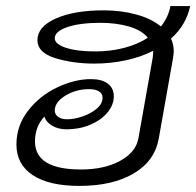

<svg xmlns="http://www.w3.org/2000/svg" viewBox="-20 -601 645 631"><path d="M542 -474Q551 -455 551 -432Q551 -426 549 -412L502 -147Q489 -72 419.5 -31Q350 10 241 10Q141 10 87.5 -25.5Q34 -61 34 -126Q34 -188 72.5 -237.5Q111 -287 168.5 -314Q226 -341 279 -341Q315 -341 334.5 -326Q354 -311 354 -285Q354 -256 333 -231Q312 -206 276.5 -191Q241 -176 199 -176Q172 -176 152 -187.5Q132 -199 126 -218Q95 -185 95 -136Q95 -44 246 -44Q323 -44 375 -72.5Q427 -101 435 -147L482 -412Q484 -427 483 -434Q442 -413 392 -402.5Q342 -392 290 -392Q220 -392 161.5 -410Q103 -428 103 -469Q103 -513 163 -540Q223 -567 321 -567Q378 -567 427.5 -553.5Q477 -540 509 -514Q534 -546 540 -581H605Q592 -519 542 -474ZM466 -477Q445 -502 403.5 -514Q362 -526 310 -526Q243 -526 201.5 -512Q160 -498 160 -475Q160 -456 196.5 -444Q233 -432 293 -432Q343 -432 387.5 -443.5Q432 -455 466 -477ZM160 -238Q160 -225 171 -217Q182 -209 201 -209Q224 -209 251.5 -218.5Q279 -228 298 -244Q317 -260 317 -280Q317 -293 305.5 -300.5Q294 -308 273 -308Q229 -308 194.5 -286.5Q160 -265 160 -238Z"/></svg>

Font: KoHo
Style: Italic
Weight: 400
Italic angle: -10°
Designer: Cadson Demak & Katatrad Team
Foundry: Cadson Demak Co.,Ltd.
Version: Version 1.000